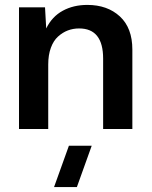

<svg xmlns="http://www.w3.org/2000/svg" viewBox="-20 -530 623 789"><path d="M338.9 -509.8Q421.4 -509.8 472.7 -462.4Q523.9 -415 523.9 -326.2V0H403.8V-289.1Q403.8 -413.1 305.2 -413.1Q280.3 -413.1 258.5 -404.8Q236.8 -396.5 218.3 -379.6Q199.7 -362.8 189 -333.5Q178.2 -304.2 178.2 -265.1V0H58.1V-500H165L169.9 -413.1Q193.8 -461.9 237.8 -485.8Q281.7 -509.8 338.9 -509.8ZM202.1 238.8 263.2 68.8H356.9L295.9 238.8Z"/></svg>

Font: Human Sans Medium
Style: Regular
Weight: 500
Designer: Tim Radville
Foundry: Continuum
Version: Version 1.000;FEAKit 1.0